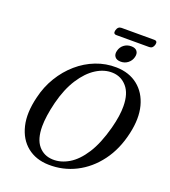

<svg xmlns="http://www.w3.org/2000/svg" viewBox="-169 -1080 1071 1213"><g transform="rotate(20 366.0 -473.0)"><path d="M494 -712Q580 -710 638.2 -663.8Q696.5 -617.5 717.8 -537Q739 -456.5 715 -351Q689.5 -236 628.2 -153.8Q567 -71.5 481.5 -28.2Q396 15 298.5 12.5Q213 10.5 154.8 -36.2Q96.5 -83 76.5 -166.5Q56.5 -250 84.5 -362Q102.5 -438.5 141.8 -503Q181 -567.5 235.8 -615Q290.5 -662.5 356.5 -688Q422.5 -713.5 494 -712ZM312.5 -27.5Q367 -25.5 420.8 -57.5Q474.5 -89.5 519.8 -160Q565 -230.5 595.5 -344.5Q607.5 -390 613 -428Q618.5 -466 618 -496.5Q617.5 -580.5 579.2 -625Q541 -669.5 483 -672Q427 -674.5 372.2 -640Q317.5 -605.5 273 -536.5Q228.5 -467.5 203 -367Q190.5 -316.5 184.8 -275.8Q179 -235 179 -202.5Q179 -116.5 215.8 -73Q252.5 -29.5 312.5 -27.5ZM505 -755Q477.5 -755 465.2 -771Q453 -787 460 -812.5Q466.5 -838 487 -853.8Q507.5 -869.5 535.5 -869.5Q563 -869.5 575 -853.8Q587 -838 580 -812.5Q573.5 -787.5 553 -771.2Q532.5 -755 505 -755ZM406 -930Q413.5 -957.5 437.5 -957.5H657.5Q681.5 -957.5 674.5 -930.5Q667 -903.5 643 -903.5H423Q399 -903.5 406 -930Z"/></g></svg>

Font: Fraunces 72pt S050
Style: Italic
Weight: 400
Italic angle: -16°
Version: Version 1.000; ttfautohint (v1.8.3)